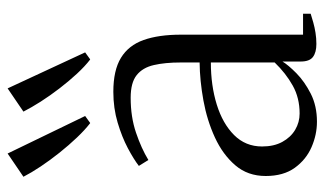

<svg xmlns="http://www.w3.org/2000/svg" viewBox="-194 -650 852 504"><g transform="rotate(-90 232.0 -398.0)"><path d="M164.5 8Q130.5 8 97.8 -6.2Q65 -20.5 43.5 -50.2Q22 -80 22 -126.5Q22 -173.5 50 -206.2Q78 -239 123 -259.8Q168 -280.5 220 -290Q272 -299.5 320 -300V-349.5Q320 -391 313.2 -420.2Q306.5 -449.5 286.8 -465.2Q267 -481 227.5 -481Q177 -481 135.8 -467Q94.5 -453 64 -434.5L48.5 -459.5Q66 -473 95.2 -488.5Q124.5 -504 162.2 -515.2Q200 -526.5 243 -526.5Q299.5 -526.5 332.2 -506.5Q365 -486.5 379 -447Q393 -407.5 393 -349V-28.5H448V-8.5Q437 -5 424.5 -1.5Q412 2 398 4.2Q384 6.5 368.5 6.5Q346.5 6.5 334.5 -2.5Q322.5 -11.5 322.5 -34.5V-82.5Q313.5 -67.5 291.8 -46Q270 -24.5 238 -8.2Q206 8 164.5 8ZM186 -37.5Q227 -37.5 259.2 -55.5Q291.5 -73.5 320 -103V-270.5Q259.5 -270.5 209.5 -255Q159.5 -239.5 129.5 -209.5Q99.5 -179.5 99.5 -136Q99.5 -105 111.5 -83Q123.5 -61 143.2 -49.2Q163 -37.5 186 -37.5ZM160.5 -587.5Q143 -601 123 -622Q103 -643 83.2 -667.8Q63.5 -692.5 47 -717.2Q30.5 -742 20 -762.5L81 -804L179.5 -600.5L161.5 -587.5ZM327.5 -587.5Q310 -601 290.5 -622Q271 -643 252 -667.8Q233 -692.5 217.2 -717.2Q201.5 -742 191 -762.5L252 -804L346.5 -600.5L328.5 -587.5Z"/></g></svg>

Font: Merriweather 120pt Light
Style: Regular
Weight: 300
Version: Version 2.100